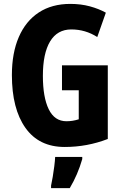

<svg xmlns="http://www.w3.org/2000/svg" viewBox="-20 -744 623 985"><path d="M298 -409H533V-31Q427 10 312 10Q180 10 110.5 -88Q41 -186 41 -359Q41 -472 76.5 -554Q112 -636 179 -680Q246 -724 341 -724Q395 -724 441 -711.5Q487 -699 523 -679L479 -554Q418 -593 346 -593Q274 -593 237 -531.5Q200 -470 200 -355Q200 -245 230 -183.5Q260 -122 321 -122Q353 -122 384 -132V-281H298ZM402 72Q379 152 338 221H242V208Q246 190 250.5 163.5Q255 137 258.5 109Q262 81 263 61H402Z"/></svg>

Font: Noto Sans Lao Looped ExtraCondensed ExtraBold
Style: Regular
Weight: 800
Width: 2
Designer: Mark Frömberg, Ben Mitchell
Foundry: The Fontpad Ltd
Version: Version 1.002; ttfautohint (v1.8.4.7-5d5b)